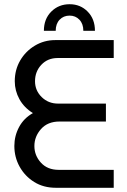

<svg xmlns="http://www.w3.org/2000/svg" viewBox="-20 -890 603 910"><path d="M245 0Q186 0 142 -27.5Q98 -55 73 -100Q48 -145 48 -198Q48 -246 70.5 -288Q93 -330 136 -354Q94 -380 72 -420Q50 -460 50 -505Q50 -559 75.5 -603Q101 -647 145 -673.5Q189 -700 242 -700H519V-615H253Q206 -615 176 -583Q146 -551 146 -505Q146 -461 177.5 -430Q209 -399 255 -399H482V-314H262Q206 -314 174.5 -278.5Q143 -243 143 -198Q143 -153 174 -119Q205 -85 258 -85H519V0ZM310 -870Q258 -870 223 -835Q188 -800 188 -744H244Q244 -777 262.5 -796.5Q281 -816 310 -816Q338 -816 356.5 -796.5Q375 -777 375 -744H430Q430 -800 395.5 -835Q361 -870 310 -870Z"/></svg>

Font: MuseoModerno
Style: Regular
Weight: 400
Designer: Pablo Cosgaya, Héctor Gatti, Marcela Romero, and the Authors of The MuseoModerno Project.
Foundry: Omnibus-Type Team
Version: Version 1.001